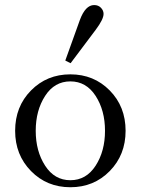

<svg xmlns="http://www.w3.org/2000/svg" viewBox="-20 -747 567 774"><path d="M243.2 -502.9 301.8 -666Q324.2 -726.6 359.4 -726.6Q376.5 -726.6 387 -715.6Q397.5 -704.6 397.5 -690.9Q397.5 -669.4 366.2 -627.4L264.6 -492.2ZM41 -219.7Q41 -317.4 105 -382.3Q168.9 -447.3 263.7 -447.3Q358.4 -447.3 422.4 -382.3Q486.3 -317.4 486.3 -219.7Q486.3 -122.6 422.4 -57.4Q358.4 7.8 263.7 7.8Q168.9 7.8 105 -57.4Q41 -122.6 41 -219.7ZM161.9 -360.4Q124 -301.8 124 -219.7Q124 -137.7 161.9 -79.1Q199.7 -20.5 263.7 -20.5Q327.6 -20.5 365.5 -79.1Q403.3 -137.7 403.3 -219.7Q403.3 -301.8 365.5 -360.4Q327.6 -418.9 263.7 -418.9Q199.7 -418.9 161.9 -360.4Z"/></svg>

Font: Theano Old Style
Style: Regular
Weight: 400
Designer: Alexey Kryukov
Version: Version 2.00